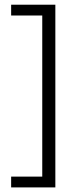

<svg xmlns="http://www.w3.org/2000/svg" viewBox="-20 -696 342 836"><path d="M221 -675.5V120H28.5V73H164V-628.5H28.5V-675.5Z"/></svg>

Font: Anek Devanagari Light
Style: Regular
Weight: 300
Designer: Kailash Malviya (Devanagari) & Yesha Goshar (Latin)
Foundry: Ek Type
Version: Version 1.003